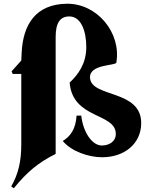

<svg xmlns="http://www.w3.org/2000/svg" viewBox="-20 -824 796 1028"><path d="M40 174 54 184C122 100 182 48 278 0V-627C278 -703 303 -736 351 -736C416 -736 442 -654 442 -572C442 -482 397 -423 353 -382C368 -185 600 -221 600 -107C600 -65 563 -45 525 -45C473 -45 425 -116 415 -205H390C385 -133 359 -96 316 -69C363 -13 455 18 527 18C644 18 736 -53 736 -165C736 -346 469 -300 462 -407C457 -482 600 -471 603 -489C630 -650 499 -806 338 -804C170 -802 103 -691 96 -542L94 -500L42 -442L48 -428H94V-52C94 41 78 108 40 174Z"/></svg>

Font: Sinistre Bold
Style: Regular
Weight: 900
Designer: Jules Durand
Foundry: Collletttivo
Version: Version 69.420;Glyphs 3.2 (3217)